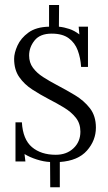

<svg xmlns="http://www.w3.org/2000/svg" viewBox="-20 -646 437 780"><path d="M184.1 114.8 183.4 12.1Q157.7 11 129.1 1.8Q100.5 -7.3 79.6 -20.2L83.2 9.9H42.9V-148.9H68.9Q73 -79.6 109.8 -48.4Q146.7 -17.2 206.5 -17.2Q250.5 -17.2 278.5 -43.6Q306.6 -70 306.6 -111.1Q306.6 -144.5 288 -167.8Q269.5 -191.1 240.2 -208.8Q210.9 -226.6 177.9 -243.5Q143.4 -261.5 111.1 -282.4Q78.8 -303.3 58.1 -333Q37.4 -362.7 37.4 -407Q37.4 -430.9 51 -460.9Q64.5 -491 95.7 -513.8Q126.9 -536.5 179.3 -537.6V-625.6H220L219.3 -537.6Q240.9 -535.4 261.6 -528.4Q282.4 -521.5 302.5 -506.1L299.6 -537.6H337.4V-374H309.5Q307.3 -410.3 295.9 -441.1Q284.6 -471.9 259.3 -490.6Q234 -509.4 190 -509.4Q142.6 -509.4 120.5 -481.7Q98.3 -454 98.3 -420.6Q98.3 -391.6 113.9 -370.6Q129.4 -349.5 155.1 -333Q180.8 -316.5 210.1 -301.1Q247.9 -281.3 284.6 -259.3Q321.2 -237.3 345.4 -206.1Q369.6 -174.9 369.6 -127.6Q369.6 -75.5 333.3 -34.3Q297 7 223 12.1V114.8Z"/></svg>

Font: Parastoo
Style: Regular
Weight: 400
Foundry: Saber Rastikerdar (saber.rastikerdar@gmail.com)
Version: Version 3.000